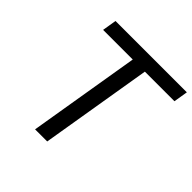

<svg xmlns="http://www.w3.org/2000/svg" viewBox="-187 -886 1046 1046"><g transform="rotate(45 336.0 -363.5)"><path d="M109 -645.2H337.4L230.1 0H323.5L430.8 -645.2H658.7L672.2 -727.3H122.5Z"/></g></svg>

Font: Margiela Sans Text
Style: Italic
Weight: 400
Italic angle: -9.39999°
Designer: Stefan Endress, Andreas Faust
Version: Version 1.100;FEAKit 1.0